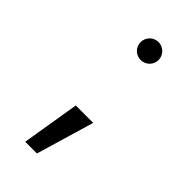

<svg xmlns="http://www.w3.org/2000/svg" viewBox="-205 -570 741 741"><g transform="rotate(45 166.0 -199.0)"><path d="M97 119C97 119 136 -118 136 -118C136 -118 231 -118 231 -118C231 -118 161 119 161 119C161 119 97 119 97 119ZM189 -517C162 -517 140 -495 140 -468C140 -441 161 -419 189 -419C216 -419 238 -441 238 -468C238 -495 215 -517 189 -517Z"/></g></svg>

Font: Preevio_Regular
Style: Regular
Weight: 500
Designer: Gumpita Rahayu
Foundry: Tokotype Studio
Version: ""